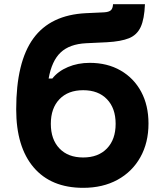

<svg xmlns="http://www.w3.org/2000/svg" viewBox="-20 -882 790 921"><path d="M379 19Q224.9 19 141.3 -79.2Q57.7 -177.5 57.7 -357.4Q57.7 -584.6 139.9 -697.6Q222.1 -810.6 392.5 -818.8L478.6 -822.8Q502.1 -824.1 511.7 -832.7Q521.3 -841.3 522.2 -861.9H675.3Q672.5 -790.5 654.8 -752.3Q637 -714.1 598.7 -698.6Q560.3 -683.1 493.4 -679.4L392.5 -674.6Q313.6 -670.6 271 -630.4Q228.3 -590.2 213.3 -505.3H231Q258.5 -540.4 305.9 -560.4Q353.3 -580.5 410.4 -580.5Q495 -580.5 558.6 -543.8Q622.1 -507.2 657.2 -441.9Q692.3 -376.5 692.3 -289.4Q692.3 -197.5 653.2 -127.7Q614.1 -58 543.6 -19.5Q473.2 19 379 19ZM379 -126.6Q451.4 -126.6 493.1 -169.9Q534.7 -213.1 534.7 -287.9Q534.7 -362.8 493.2 -406Q451.7 -449.3 379.1 -449.3Q306.4 -449.3 265.1 -406Q223.8 -362.8 223.8 -287.9Q223.8 -213.1 265.2 -169.9Q306.5 -126.6 379 -126.6Z"/></svg>

Font: Martian Mono SemiExpanded
Style: Regular
Weight: 400
Width: 6
Monospace: yes
Designer: Roman Shamin
Foundry: Evil Martians
Version: Version 1.000